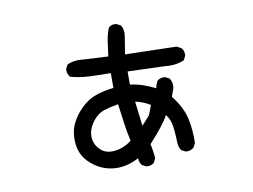

<svg xmlns="http://www.w3.org/2000/svg" viewBox="-73 -714 1146 870"><g transform="rotate(-10 500.0 -279.0)"><path d="M534.2 50.8 514.6 41Q502.9 27.3 502.9 7.8Q473.6 23.4 443.4 30.3Q413.1 37.1 381.8 33.2Q350.6 29.3 323.7 15.6Q296.9 2 274.4 -20.5Q252 -43 242.2 -72.3Q232.4 -101.6 234.4 -138.2Q236.3 -174.8 253.9 -207Q271.5 -239.3 301.3 -267.6Q331.1 -295.9 369.1 -308.6Q407.2 -321.3 448.2 -325.2V-393.6Q401.4 -393.6 354 -395.5Q306.6 -397.5 263.7 -409.2Q250 -424.8 252 -446.3L261.7 -465.8Q294.9 -481.4 338.9 -475.6L450.2 -469.7Q454.1 -502.9 459 -536.1Q463.9 -569.3 475.6 -598.6Q489.3 -611.3 510.7 -608.4L530.3 -598.6Q543.9 -579.1 540 -549.8L526.4 -465.8L762.7 -460L784.2 -448.2Q795.9 -434.6 793.9 -413.1L784.2 -393.6Q745.1 -376 694.3 -381.8L524.4 -387.7V-327.1Q555.7 -323.2 584 -313.5Q612.3 -303.7 639.6 -290Q641.6 -307.6 651.4 -323.2Q665 -335 686.5 -333L706.1 -323.2Q719.7 -303.7 715.8 -278.3L702.1 -239.3Q747.1 -182.6 758.8 -128.4Q770.5 -74.2 768.6 -15.6L758.8 3.9Q743.2 17.6 721.7 15.6L702.1 5.9Q692.4 -7.8 690.4 -25.4Q688.5 -91.8 682.6 -117.7Q676.8 -143.6 661.1 -163.1Q641.6 -124 569.3 -44.9Q577.1 -11.7 579.1 21.5L569.3 41Q555.7 52.7 534.2 50.8ZM483.4 -76.2Q473.6 -118.2 467.8 -162.1Q461.9 -206.1 456.1 -249Q413.1 -241.2 389.6 -233.4Q366.2 -225.6 347.7 -206.1Q329.1 -186.5 318.8 -162.1Q308.6 -137.7 313 -110.4Q317.4 -83 341.8 -61Q366.2 -39.1 407.2 -43.9Q448.2 -48.8 483.4 -76.2ZM585 -174.8 602.5 -219.7Q571.3 -239.3 534.2 -247.1L547.9 -133.8Z"/></g></svg>

Font: NaikaiFont
Style: Regular
Weight: 400
Version: Version 1.67